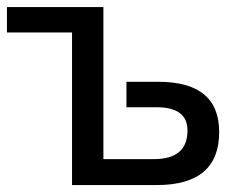

<svg xmlns="http://www.w3.org/2000/svg" viewBox="-20 -533 700 553"><path d="M277.8 -512.7V-74.7H423.3Q520 -74.7 520 -157.2Q520 -224.1 431.2 -224.1H344.2V-297.4H436Q611.3 -297.4 611.3 -152.8Q611.3 0 431.6 0H187.5V-439.5H0V-512.7Z"/></svg>

Font: Sansation
Style: Regular
Weight: 400
Designer: Bernd Montag
Version: Version 1.301